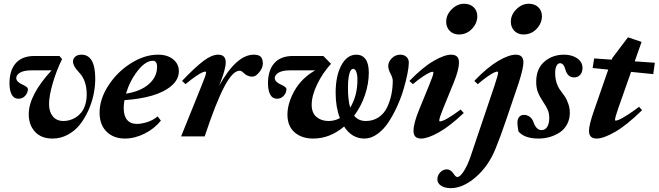

<svg xmlns="http://www.w3.org/2000/svg" viewBox="-20 -709 3424 998"><path d="M252.9 11.2Q194.3 11.2 161.9 -24.2Q129.4 -59.6 129.4 -115.2Q129.4 -214.4 248 -343.3H143.1Q104 -343.3 84.2 -331.3Q64.5 -319.3 64.5 -303.2Q64.5 -292.5 74 -283.7Q83.5 -274.9 94.7 -270.3Q106 -265.6 115.5 -259Q125 -252.4 125 -245.6Q125 -226.6 111.1 -211.2Q97.2 -195.8 76.2 -195.8Q52.7 -195.8 41 -217Q29.3 -238.3 29.3 -275.4Q29.3 -343.8 62.3 -380.9Q95.2 -418 158.7 -418H289.1L302.7 -401.9Q272.9 -341.3 253.9 -275.6Q234.9 -210 234.9 -167.5Q234.9 -127.9 254.6 -104Q274.4 -80.1 309.6 -80.1Q326.2 -80.1 342.3 -84.5Q358.4 -88.9 374.8 -99.4Q391.1 -109.9 403.3 -125.2Q415.5 -140.6 423.1 -164.8Q430.7 -189 430.7 -218.8Q430.7 -292 390.1 -333.5Q359.4 -366.2 359.4 -388.2Q359.4 -404.3 371.3 -414.6Q383.3 -424.8 403.3 -424.8Q475.1 -424.8 475.1 -299.3Q475.1 -259.3 466.1 -216.6Q457 -173.8 438.5 -133.1Q419.9 -92.3 394.3 -60.3Q368.7 -28.3 331.8 -8.5Q294.9 11.2 252.9 11.2Z M629.4 11.2Q570.3 11.2 533.9 -24.7Q497.6 -60.5 497.6 -123.5Q497.6 -193.4 543 -263.9Q588.4 -334.5 659.7 -379.6Q731 -424.8 801.3 -424.8Q850.6 -424.8 880.1 -400.6Q909.7 -376.5 909.7 -338.9Q909.7 -295.9 871.1 -262.9Q832.5 -230 770 -211.9Q707.5 -193.8 627 -188.5Q623 -166.5 623 -148.4Q623 -106.9 640.6 -85.9Q658.2 -64.9 691.4 -64.9Q715.3 -64.9 745.6 -74.5Q775.9 -84 799.3 -104L816.4 -82Q782.7 -40 731.4 -14.4Q680.2 11.2 629.4 11.2ZM774.4 -393.1Q736.3 -393.1 695.6 -341.1Q654.8 -289.1 634.8 -222.2Q710.4 -233.9 753.4 -271.5Q796.4 -309.1 796.4 -361.8Q796.4 -393.1 774.4 -393.1Z M921.4 0 1028.3 -265.1Q1051.3 -319.8 1051.3 -332.5Q1051.3 -336.9 1047.4 -336.9Q1041.5 -336.9 1030.3 -332Q1019 -327.1 995.8 -311.3Q972.7 -295.4 944.3 -271.5L926.3 -288.6Q995.6 -360.8 1038.3 -392.8Q1081.1 -424.8 1113.8 -424.8Q1153.3 -424.8 1153.3 -384.8Q1153.3 -351.1 1125 -278.3L1119.1 -263.2Q1209 -424.8 1299.3 -424.8Q1324.2 -424.8 1335.2 -414.1Q1346.2 -403.3 1346.2 -377.9Q1346.2 -356.9 1327.9 -333.7Q1309.6 -310.5 1291 -310.5Q1265.6 -310.5 1245.1 -331.1Q1235.4 -341.3 1225.1 -341.3Q1189.5 -341.3 1145.5 -257.6Q1101.6 -173.8 1043.9 0Z M1607.9 11.2Q1548.3 11.2 1511.2 -21.2Q1474.1 -53.7 1474.1 -113.3Q1474.1 -171.9 1510.5 -237.1Q1546.9 -302.2 1618.2 -343.3H1486.8Q1447.8 -343.3 1428 -331.3Q1408.2 -319.3 1408.2 -303.2Q1408.2 -292.5 1417.7 -283.7Q1427.2 -274.9 1438.5 -270.3Q1449.7 -265.6 1459.2 -259Q1468.8 -252.4 1468.8 -245.6Q1468.8 -226.6 1454.8 -211.2Q1440.9 -195.8 1419.9 -195.8Q1396.5 -195.8 1384.8 -217Q1373 -238.3 1373 -275.4Q1373 -343.8 1406 -380.9Q1439 -418 1502.4 -418H1660.6L1700.7 -377.4Q1657.2 -330.1 1628.7 -271Q1600.1 -211.9 1600.1 -164.1Q1600.1 -122.1 1625 -101.1Q1649.9 -80.1 1687.5 -80.1Q1720.2 -80.1 1746.6 -95.2Q1724.6 -152.8 1724.6 -226.1Q1724.6 -314.9 1754.4 -369.9Q1784.2 -424.8 1832 -424.8Q1862.8 -424.8 1879.9 -401.6Q1897 -378.4 1897 -331.5Q1897 -273.9 1877 -214.8Q1856.9 -155.8 1820.8 -107.4Q1842.8 -80.1 1881.8 -80.1Q1919.9 -80.1 1948.5 -99.6Q1977.1 -119.1 1992.2 -151.1Q2007.3 -183.1 2014.4 -217.8Q2021.5 -252.4 2021.5 -289.1Q2021.5 -304.2 2009.8 -326.4Q1998 -348.6 1998 -365.7Q1998 -387.2 2016.4 -406Q2034.7 -424.8 2060.5 -424.8Q2080.1 -424.8 2092.5 -413.6Q2105 -402.3 2105 -383.8Q2105 -362.3 2097.9 -325.9Q2090.8 -289.6 2077.6 -244.9Q2064.5 -200.2 2043.9 -155.3Q2023.4 -110.4 1998.8 -73Q1974.1 -35.6 1941.4 -12.2Q1908.7 11.2 1874 11.2Q1809.1 11.2 1768.6 -51.3Q1694.8 11.2 1607.9 11.2ZM1788.6 -252.4Q1788.6 -189.5 1800.3 -149.4Q1837.9 -210.9 1837.9 -294.9Q1837.9 -319.8 1832 -335.4Q1826.2 -351.1 1815.9 -351.1Q1808.6 -351.1 1802.5 -341.8Q1796.4 -332.5 1792.5 -309.8Q1788.6 -287.1 1788.6 -252.4Z M2365.2 -529.8Q2335.9 -529.8 2317.6 -548.6Q2299.3 -567.4 2299.3 -596.2Q2299.3 -632.3 2328.1 -660.9Q2356.9 -689.5 2392.6 -689.5Q2423.3 -689.5 2442.1 -671.4Q2460.9 -653.3 2460.9 -624.5Q2460.9 -588.4 2433.3 -559.1Q2405.8 -529.8 2365.2 -529.8ZM2168.5 11.2Q2129.4 11.2 2129.4 -28.8Q2129.4 -67.4 2158.2 -137.7L2210 -264.6Q2232.9 -319.3 2232.9 -331.5Q2232.9 -335.9 2229 -335.9Q2223.1 -335.9 2211.9 -331.1Q2200.7 -326.2 2177.5 -310.8Q2154.3 -295.4 2126 -271.5L2107.9 -288.1Q2177.2 -359.4 2233.6 -392.1Q2290 -424.8 2325.2 -424.8Q2365.7 -424.8 2365.7 -384.8Q2365.7 -345.7 2337.9 -278.3L2281.7 -140.6Q2263.2 -95.2 2263.2 -82Q2263.2 -78.1 2266.6 -78.1Q2291.5 -78.1 2374.5 -139.6L2390.6 -121.6Q2317.9 -52.7 2260.7 -20.8Q2203.6 11.2 2168.5 11.2Z M2701.2 -529.8Q2671.9 -529.8 2653.6 -548.6Q2635.3 -567.4 2635.3 -596.2Q2635.3 -632.3 2664.1 -660.9Q2692.9 -689.5 2728.5 -689.5Q2759.3 -689.5 2778.1 -671.4Q2796.9 -653.3 2796.9 -624.5Q2796.9 -588.4 2769.3 -559.1Q2741.7 -529.8 2701.2 -529.8ZM2323.2 269Q2292.5 269 2272.9 256.3Q2253.4 243.7 2253.4 223.6Q2253.4 202.6 2268.1 187Q2282.7 171.4 2302.7 171.4Q2323.7 171.4 2339.4 196.3Q2348.6 210.9 2357.4 210.9Q2371.6 210.9 2390.6 181.2Q2409.7 151.4 2425.3 106.4L2550.8 -265.1Q2569.3 -320.8 2569.3 -332.5Q2569.3 -336.9 2565.4 -336.9Q2559.6 -336.9 2548.3 -332Q2537.1 -327.1 2514.4 -311.5Q2491.7 -295.9 2463.4 -271.5L2445.3 -288.6Q2513.7 -359.4 2569.3 -392.1Q2625 -424.8 2661.1 -424.8Q2700.7 -424.8 2700.7 -384.8Q2700.7 -355 2676.3 -278.3L2608.4 -78.6Q2580.1 4.9 2554.7 66.4Q2518.1 155.8 2452.1 212.4Q2386.2 269 2323.2 269Z M2778.8 11.2Q2706.1 11.2 2674.8 -25.9Q2669.4 -58.1 2669.4 -69.8Q2669.4 -89.4 2678.2 -100.6Q2687 -111.8 2703.6 -111.8Q2720.7 -111.8 2733.9 -101.6Q2747.1 -91.3 2752.9 -74.2Q2767.6 -32.7 2794.9 -32.7Q2814 -32.7 2824.5 -50Q2835 -67.4 2835 -95.2Q2835 -118.7 2827.4 -137Q2819.8 -155.3 2803.2 -179.7Q2785.2 -206.5 2776.1 -229.7Q2767.1 -252.9 2767.1 -283.2Q2767.1 -351.6 2809.3 -388.2Q2851.6 -424.8 2911.6 -424.8Q2952.6 -424.8 2980.2 -405.8Q3007.8 -386.7 3007.8 -355.5Q3007.8 -333.5 2995.6 -320.1Q2983.4 -306.6 2965.3 -306.6Q2944.8 -306.6 2933.8 -318.8Q2922.9 -331.1 2918.9 -347.2Q2910.2 -380.4 2891.1 -380.4Q2879.9 -380.4 2872.8 -366.9Q2865.7 -353.5 2865.7 -329.1Q2865.7 -274.9 2895 -236.3Q2910.6 -215.8 2918.7 -203.1Q2926.8 -190.4 2934.3 -168.5Q2941.9 -146.5 2941.9 -123Q2941.9 -89.4 2927.5 -62.7Q2913.1 -36.1 2889.2 -20.5Q2865.2 -4.9 2837.2 3.2Q2809.1 11.2 2778.8 11.2Z M3081.1 11.2Q3041.5 11.2 3041.5 -28.8Q3041.5 -60.5 3068.8 -137.7L3141.6 -347.2L3060.5 -355.5L3068.4 -405.3L3159.7 -398.9L3162.6 -407.2L3244.1 -515.1L3314.9 -491.2L3279.3 -390.1L3383.8 -382.8L3375.5 -323.7L3260.3 -335.4L3193.4 -145.5Q3176.8 -98.1 3176.8 -85.4Q3176.8 -82 3180.7 -82Q3186.5 -82 3199.5 -87.6Q3212.4 -93.3 3239.7 -110.4Q3267.1 -127.4 3301.8 -153.8L3317.4 -136.2Q3238.3 -58.6 3177.7 -23.7Q3117.2 11.2 3081.1 11.2Z"/></svg>

Font: Elstob 18pt ExtraBold
Style: Italic
Weight: 800
Italic angle: -20°
Designer: Peter S. Baker
Version: Version 1.015